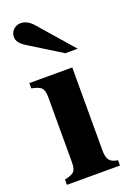

<svg xmlns="http://www.w3.org/2000/svg" viewBox="-139 -765 556 816"><g transform="rotate(-20 139.0 -356.5)"><path d="M257 -528 120 -685C104 -703 85 -713 66 -713C40 -713 19 -693 19 -668C19 -648 30 -634 59 -616L201 -528ZM256 0V-24C221 -29 208 -44 208 -85V-461H14V-437C58 -428 69 -419 69 -374V-88C69 -44 62 -34 16 -24V0Z"/></g></svg>

Font: XITS
Style: Bold
Weight: 700
Designer: MicroPress Inc., with final additions and corrections provided by Coen Hoffman, Elsevier (retired)
Version: Version 1.107